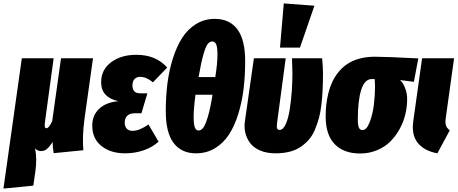

<svg xmlns="http://www.w3.org/2000/svg" viewBox="-65 -873 2662 1117"><path d="M426.8 -183.1Q412.6 -78.1 419.9 1L247.1 18.1Q241.2 -19 241.2 -46.9Q222.7 -18.1 207.8 -6.1Q192.9 5.9 173.8 5.9Q152.8 5.9 139.2 -9.8Q150.9 51.8 141.1 122.1L128.9 207L-44.9 224.1L62 -534.2H247.1L196.8 -165Q193.8 -143.6 195.8 -135.3Q197.8 -127 205.1 -127Q220.2 -127 238.8 -168.9L290 -534.2H476.1Z M662.6 19Q578.6 19 525.1 -23.7Q471.7 -66.4 471.7 -142.1Q471.7 -203.1 512.9 -241Q554.2 -278.8 624.5 -284.2Q523.4 -306.2 523.4 -394Q523.4 -467.8 581.5 -511Q639.6 -554.2 728.5 -554.2Q842.3 -554.2 907.7 -480L824.7 -394Q787.1 -425.8 750.5 -425.8Q728.5 -425.8 717 -412.4Q705.6 -398.9 705.6 -376Q705.6 -354 716.1 -342Q726.6 -330.1 753.4 -330.1H792.5L757.8 -213.9H718.8Q689.5 -213.9 675 -199.2Q660.6 -184.6 660.6 -160.2Q660.6 -137.2 672.4 -124.5Q684.1 -111.8 706.5 -111.8Q745.6 -111.8 798.8 -148.9L857.4 -48.8Q822.3 -16.6 771.5 1.2Q720.7 19 662.6 19Z M1184.6 -763.2Q1270.5 -763.2 1315.9 -702.6Q1361.3 -642.1 1361.3 -517.1Q1361.3 -432.1 1352.1 -356Q1342.8 -279.8 1321.3 -210.2Q1299.8 -140.6 1267.3 -90.6Q1234.9 -40.5 1185.8 -10.7Q1136.7 19 1075.2 19Q990.2 19 944.8 -41.5Q899.4 -102.1 899.4 -226.1Q899.4 -310.1 908.9 -386.2Q918.5 -462.4 940.4 -532Q962.4 -601.6 994.6 -652.3Q1026.9 -703.1 1075.7 -733.2Q1124.5 -763.2 1184.6 -763.2ZM1170.4 -631.8Q1154.3 -631.8 1142.6 -616Q1130.9 -600.1 1117.9 -554.4Q1105 -508.8 1090.3 -424.8H1187.5Q1200.2 -504.4 1200.2 -555.2Q1200.2 -598.1 1192.6 -615Q1185.1 -631.8 1170.4 -631.8ZM1171.4 -321.8H1072.3Q1061.5 -240.7 1061.5 -193.8Q1061.5 -148.9 1068.6 -131.3Q1075.7 -113.8 1090.3 -113.8Q1105 -113.8 1117.4 -129.9Q1129.9 -146 1144.3 -193.8Q1158.7 -241.7 1171.4 -321.8Z M1585.9 -853 1764.2 -839.8 1680.2 -596.2H1564ZM1809.1 -534.2Q1814 -480.5 1814 -445.8Q1814 -394 1812 -351.8Q1810.1 -309.6 1804.9 -264.9Q1799.8 -220.2 1790.3 -185.5Q1780.8 -150.9 1766.6 -117.4Q1752.4 -84 1731.4 -60.1Q1710.4 -36.1 1683.1 -17.8Q1655.8 0.5 1619.1 9.8Q1582.5 19 1538.1 19Q1486.3 19 1448 2.4Q1409.7 -14.2 1389.6 -41.5Q1369.6 -68.8 1362.1 -101.1Q1354.5 -133.3 1359.9 -168L1412.1 -534.2H1597.2L1546.9 -158.2Q1543.9 -135.7 1547.1 -126.5Q1550.3 -117.2 1562 -117.2Q1582 -117.2 1597.4 -151.1Q1612.8 -185.1 1620.8 -238Q1628.9 -291 1632.6 -344Q1636.2 -397 1636.2 -446.8Q1636.2 -464.8 1633.8 -534.2Z M2029.8 20Q1935.5 20 1882.6 -33.9Q1829.6 -87.9 1829.6 -195.8Q1829.6 -230 1833 -262.2Q1836.4 -294.4 1845 -329.6Q1853.5 -364.7 1867.4 -395Q1881.3 -425.3 1903.8 -453.1Q1926.3 -481 1955.1 -500.5Q1983.9 -520 2024.9 -531.5Q2065.9 -543 2114.7 -543Q2180.2 -543 2368.7 -533.2L2342.8 -397L2262.7 -407.2Q2271 -398.9 2278.8 -387.7Q2286.6 -376.5 2295.2 -351.1Q2303.7 -325.7 2303.7 -296.9Q2303.7 -252 2293 -207.3Q2282.2 -162.6 2259.5 -121.6Q2236.8 -80.6 2205.1 -49.1Q2173.3 -17.6 2127.9 1.2Q2082.5 20 2029.8 20ZM2043.9 -116.2Q2067.9 -116.2 2085.4 -161.6Q2103 -207 2109.9 -261.7Q2116.7 -316.4 2116.7 -367.2Q2116.7 -388.7 2114.7 -413.1H2097.7Q2056.6 -413.1 2036.6 -350.8Q2016.6 -288.6 2016.6 -176.8Q2016.6 -143.6 2023.2 -129.9Q2029.8 -116.2 2043.9 -116.2Z M2576.7 -534.2 2528.3 -186Q2524.4 -158.7 2529.5 -142.8Q2534.7 -127 2551.8 -115.2L2479.5 19Q2402.8 4.9 2365.2 -42Q2327.6 -88.9 2339.4 -168.9L2390.6 -534.2Z"/></svg>

Font: Fira Sans Compressed Heavy
Style: Italic
Weight: 900
Width: 3
Italic angle: -8°
Designer: Carrois Corporate & Edenspiekermann AG
Foundry: Carrois Corporate GbR & Edenspiekermann AG
Version: Version 4.203;PS 004.203;hotconv 1.0.88;makeotf.lib2.5.64775